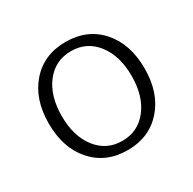

<svg xmlns="http://www.w3.org/2000/svg" viewBox="-91 -439 541 538"><g transform="rotate(-30 180.0 -170.0)"><path d="M67.5 -43Q25 -91 25 -170Q25 -249 67.5 -297Q110 -345 180 -345Q250 -345 292.5 -297Q335 -249 335 -170Q335 -91 292.5 -43Q250 5 180 5Q110 5 67.5 -43ZM98 -275Q67 -235 67 -170Q67 -105 98 -65Q129 -25 180 -25Q231 -25 262 -65Q293 -105 293 -170Q293 -235 262 -275Q231 -315 180 -315Q129 -315 98 -275Z"/></g></svg>

Font: Glametrix
Style: Light
Weight: 300
Designer: gluk
Foundry: gluk
Version: Version 0.40